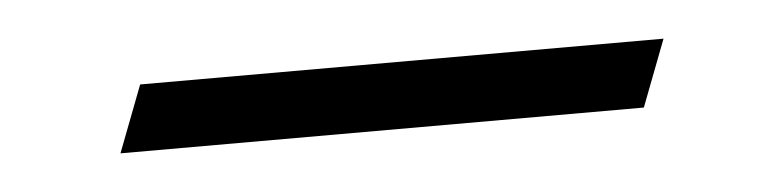

<svg xmlns="http://www.w3.org/2000/svg" viewBox="-23 -688 538 132"><g transform="rotate(-5 246.5 -622.0)"><path d="M435.9 -645H74.7L57.1 -599H418.3Z"/></g></svg>

Font: Din Kursivschrift
Style: Extended Italic
Weight: 400
Version: Version 1.089